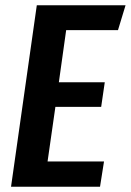

<svg xmlns="http://www.w3.org/2000/svg" viewBox="-20 -711 498 731"><path d="M458 -690.9 429.2 -596.2H231.9L204.1 -397.9H378.9L365.2 -304.2H190.9L161.1 -96.2H376L360.8 0H22L120.1 -690.9Z"/></svg>

Font: Fira Sans Compressed Medium
Style: Italic
Weight: 500
Width: 3
Italic angle: -8°
Designer: Carrois Corporate & Edenspiekermann AG
Foundry: Carrois Corporate GbR & Edenspiekermann AG
Version: Version 4.203;PS 004.203;hotconv 1.0.88;makeotf.lib2.5.64775